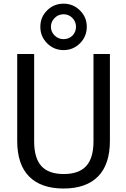

<svg xmlns="http://www.w3.org/2000/svg" viewBox="-20 -1031 696 1062"><path d="M380.9 -834Q400.4 -854.5 400.4 -882.8Q400.4 -911.1 380.4 -931.6Q360.4 -952.1 331.5 -952.1Q302.7 -952.1 282.2 -931.6Q261.7 -911.1 261.7 -882.8Q261.7 -854.5 282.2 -834.5Q302.7 -814.5 331.5 -814.5Q360.4 -814.5 380.9 -834ZM421.9 -973.6Q460 -936.5 460 -882.8Q460 -829.1 422.4 -791.5Q384.8 -753.9 331.5 -753.9Q278.3 -753.9 240.7 -791.5Q203.1 -829.1 203.1 -882.8Q203.1 -936.5 240.7 -973.6Q278.3 -1010.7 331.5 -1010.7Q384.8 -1010.7 421.9 -973.6ZM75.2 -252V-732.4H168.9V-249Q168.9 -156.2 209 -112.3Q249 -68.4 332.5 -68.4Q416 -68.4 456.5 -112.3Q497.1 -156.2 497.1 -249V-732.4H587.9V-252Q587.9 -121.1 522 -54.7Q456.1 11.7 331.5 11.7Q207 11.7 141.1 -54.7Q75.2 -121.1 75.2 -252Z"/></svg>

Font: Gen Shin Gothic Regular
Style: Regular
Weight: 400
Designer: [Source Han Sans]
Ryoko NISHIZUKA  (kana & ideographs); Paul D. Hunt (Latin, Greek & Cyrillic); Wenlong ZHANG  (bopomofo
Version: Version 1.002.20150607